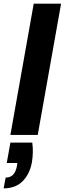

<svg xmlns="http://www.w3.org/2000/svg" viewBox="-37 -740 355 1053"><path d="M20 0 148 -720H298L170 0ZM-17 293 -6 234Q20 234 35 218Q50 202 56 170L58 154H0L20 42H140Q144 71 143 98Q142 125 138 150Q126 215 87 254Q48 293 -17 293Z"/></svg>

Font: DM Sans 24pt Black
Style: Italic
Weight: 900
Italic angle: -10°
Designer: Colophon Foundry, Jonny Pinhorn
Foundry: Colophon Foundry
Version: Version 4.004;gftools[0.9.30]